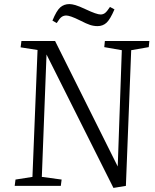

<svg xmlns="http://www.w3.org/2000/svg" viewBox="-20 -911 762 941"><path d="M557 -95 577 -665 491 -680 494 -710H712L709 -680L623 -665L597 0L536 10L208 -644L185 -44L282 -31L278 0H52L56 -31L139 -44L164 -666L81 -679L85 -710H250ZM458 -783Q439 -783 421 -789Q403 -795 376 -809Q346 -824 329.5 -829.5Q313 -835 305 -835Q292 -835 282 -828Q272 -821 258 -798L237 -810Q257 -859 275.5 -875Q294 -891 320 -891Q332 -891 349.5 -886Q367 -881 401 -865Q454 -840 473 -840Q485 -840 494.5 -847Q504 -854 519 -877L541 -865Q520 -816 502 -799.5Q484 -783 458 -783Z"/></svg>

Font: Literata 36pt Light
Style: Italic
Weight: 300
Italic angle: -2°
Designer: Latin by Veronika Burian and Jose Scaglione. Greek by Irene Vlachou. Cyrillic by Vera Evstafieva
Foundry: TypeTogether
Version: Version 3.002